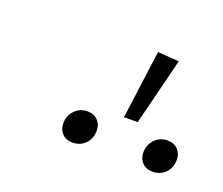

<svg xmlns="http://www.w3.org/2000/svg" viewBox="-53 -922 413 356"><g transform="rotate(20 154.0 -744.0)"><path d="M207 -850 249 -847 216 -715H189ZM150 -674Q150 -658 140 -648Q130 -638 115 -638Q102 -638 94.5 -646Q87 -654 87 -666Q87 -681 97 -691.5Q107 -702 122 -702Q135 -702 142.5 -694Q150 -686 150 -674ZM308 -674Q308 -658 298 -648Q288 -638 273 -638Q260 -638 252.5 -646Q245 -654 245 -666Q245 -681 255 -691.5Q265 -702 280 -702Q293 -702 300.5 -694Q308 -686 308 -674Z"/></g></svg>

Font: Fira Sans Extra Condensed ExtraLight
Style: Italic
Weight: 275
Width: 3
Italic angle: -8°
Designer: Carrois Corporate & Edenspiekermann AG
Foundry: Carrois Corporate GbR & Edenspiekermann AG
Version: Version 4.203